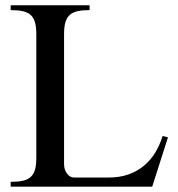

<svg xmlns="http://www.w3.org/2000/svg" viewBox="-20 -700 668 720"><path d="M20 -18.1Q46.4 -18.1 64.7 -22Q83 -25.9 94.5 -35.9Q106 -45.9 111.1 -63.2Q116.2 -80.6 116.2 -107.9V-571.8Q116.2 -599.1 111.1 -616.7Q106 -634.3 94.5 -644.3Q83 -654.3 64.7 -658.2Q46.4 -662.1 20 -662.1V-680.2H315.9V-662.1Q289.6 -662.1 271.5 -658.2Q253.4 -654.3 241.9 -644.3Q230.5 -634.3 225.3 -616.7Q220.2 -599.1 220.2 -571.8V-85Q220.2 -64 231.2 -49.1Q242.2 -34.2 258.8 -34.2H386.2Q429.2 -34.2 462.4 -46.1Q495.6 -58.1 520.5 -79.1Q545.4 -100.1 562.5 -128.4Q579.6 -156.7 589.8 -189.9L609.9 -185.1L550.8 0H20Z"/></svg>

Font: Warasṭra
Style: Regular
Weight: 400
Designer: R.S. Wihananto
Foundry: R.S. Wihananto
Version: Version 2.0.1